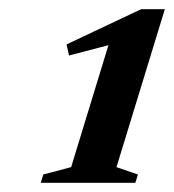

<svg xmlns="http://www.w3.org/2000/svg" viewBox="-20 -697 378 417"><path d="M134.5 -334 229 -643 250.5 -608 130 -576.5 124.5 -600.5 286.5 -677H338L233 -334L279.5 -318L274 -300H68.5L74 -318Z"/></svg>

Font: Newsreader 24pt
Style: Bold Italic
Weight: 700
Italic angle: -17°
Designer: Hugues Gentile
Foundry: Production Type
Version: Version 1.003